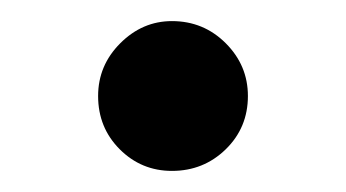

<svg xmlns="http://www.w3.org/2000/svg" viewBox="-20 -346 328 182"><path d="M143 -184Q114 -184 93.5 -204.5Q73 -225 73 -255Q73 -284 94 -305Q115 -326 143 -326Q173 -326 194 -305Q215 -284 215 -255Q215 -225 194 -204.5Q173 -184 143 -184Z"/></svg>

Font: Lil Grotesk Bold
Style: Regular
Weight: 700
Designer: Bastien Sozeau
Foundry: NBR — Bastien Sozeau
Version: Version 4.002; ttfautohint (v1.8.4.7-5d5b)